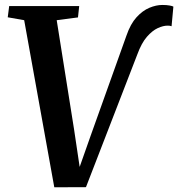

<svg xmlns="http://www.w3.org/2000/svg" viewBox="-20 -768 737 794"><path d="M204.5 6.5 80 -684.5 12 -696.5 18 -743H307.5L302.5 -696L214.5 -684.5L286.5 -231.5L317.5 -23.5L291 -25.5L355.5 -208.5L503 -621Q519.5 -669 544.5 -696.5Q569.5 -724 597.8 -735.8Q626 -747.5 651 -747.5Q669 -747.5 681.5 -745.2Q694 -743 697 -740.5L689.5 -659.5Q685.5 -661 681.8 -661.5Q678 -662 673 -662Q655 -662 632.5 -651.8Q610 -641.5 587.5 -615.8Q565 -590 547.5 -542L335.5 6Z"/></svg>

Font: Merriweather 20pt SemiBold
Style: Italic
Weight: 600
Italic angle: -7.8°
Version: Version 2.101